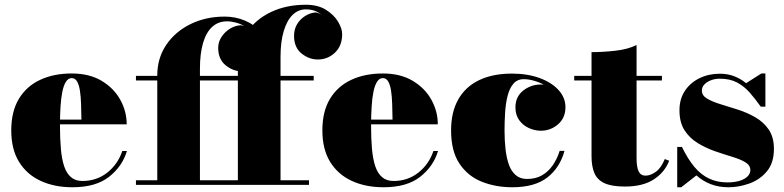

<svg xmlns="http://www.w3.org/2000/svg" viewBox="-20 -780 3306 810"><path d="M285.5 10Q210 10 151.8 -16.8Q93.5 -43.5 60.5 -96.8Q27.5 -150 27.5 -230Q27.5 -310 59.8 -363.2Q92 -416.5 149.5 -443.2Q207 -470 282.5 -470Q357 -470 408.8 -439Q460.5 -408 487.5 -359Q514.5 -310 514.5 -255.5H94V-275.5H323.5Q323 -310 322 -341.5Q321 -373 317.2 -397.5Q313.5 -422 305.2 -436.2Q297 -450.5 282.5 -450.5Q268 -450.5 258.2 -435.2Q248.5 -420 243 -393Q237.5 -366 235.2 -329.5Q233 -293 233 -250Q233 -196 236.8 -152.8Q240.5 -109.5 250.5 -79.2Q260.5 -49 279.2 -32.8Q298 -16.5 327.5 -16.5Q388 -16.5 432.8 -52Q477.5 -87.5 496 -143H515.5Q496 -78 440 -34Q384 10 285.5 10Z M1270.5 -760Q1321 -760 1355 -738.8Q1389 -717.5 1406.2 -688.5Q1423.5 -659.5 1423.5 -636Q1423.5 -586.5 1393 -557.8Q1362.5 -529 1321 -529Q1283.5 -529 1252 -554.5Q1220.5 -580 1220.5 -628.5Q1220.5 -656.5 1233.2 -677.8Q1246 -699 1266.5 -712Q1287 -725 1309.5 -727.5Q1321.5 -726.5 1332.2 -720.5Q1343 -714.5 1350.5 -704.5Q1338.5 -719 1318.2 -729.8Q1298 -740.5 1270.5 -740.5Q1238 -740.5 1214 -716.8Q1190 -693 1176.8 -648.2Q1163.5 -603.5 1163.5 -540V-460H1303.5V-440.5H1163.5V-19.5H1283.5V0H553.5V-19.5H983.5V-440.5H553.5V-460H983.5V-511.5Q983.5 -587 1021 -642.8Q1058.5 -698.5 1123.2 -729.2Q1188 -760 1270.5 -760ZM928 -710Q973.5 -710 1013.5 -693Q1053.5 -676 1078.5 -647.8Q1103.5 -619.5 1103.5 -586Q1103.5 -536.5 1073 -507.8Q1042.5 -479 1001 -479Q963.5 -479 932 -504.5Q900.5 -530 900.5 -578.5Q900.5 -602.5 914.2 -623.8Q928 -645 949.5 -658.5Q971 -672 995 -673.5Q1009.5 -672.5 1022.2 -664.2Q1035 -656 1040.5 -643Q1031 -658 1013.5 -668.5Q996 -679 976 -684.5Q956 -690 938 -690Q900.5 -690 875 -666.5Q849.5 -643 836.5 -598.2Q823.5 -553.5 823.5 -490V-10H643.5V-461.5Q643.5 -534.5 681.2 -590.5Q719 -646.5 783.5 -678.2Q848 -710 928 -710Z M1598 10Q1522.5 10 1464.2 -16.8Q1406 -43.5 1373 -96.8Q1340 -150 1340 -230Q1340 -310 1372.2 -363.2Q1404.5 -416.5 1462 -443.2Q1519.5 -470 1595 -470Q1669.5 -470 1721.2 -439Q1773 -408 1800 -359Q1827 -310 1827 -255.5H1406.5V-275.5H1636Q1635.5 -310 1634.5 -341.5Q1633.5 -373 1629.8 -397.5Q1626 -422 1617.8 -436.2Q1609.5 -450.5 1595 -450.5Q1580.5 -450.5 1570.8 -435.2Q1561 -420 1555.5 -393Q1550 -366 1547.8 -329.5Q1545.5 -293 1545.5 -250Q1545.5 -196 1549.2 -152.8Q1553 -109.5 1563 -79.2Q1573 -49 1591.8 -32.8Q1610.5 -16.5 1640 -16.5Q1700.5 -16.5 1745.2 -52Q1790 -87.5 1808.5 -143H1828Q1808.5 -78 1752.5 -34Q1696.5 10 1598 10Z M2141.5 10Q2071 10 2012.2 -13.5Q1953.5 -37 1918.2 -89.8Q1883 -142.5 1883 -230Q1883 -307.5 1913.5 -361Q1944 -414.5 2001.5 -442Q2059 -469.5 2139.5 -469.5Q2205.5 -469.5 2256.5 -450.8Q2307.5 -432 2336.5 -400Q2365.5 -368 2365.5 -328Q2365.5 -282.5 2334.2 -255.5Q2303 -228.5 2261.5 -228.5Q2236.5 -228.5 2211.8 -239.5Q2187 -250.5 2170.8 -272.5Q2154.5 -294.5 2154.5 -327Q2154.5 -372 2187.2 -397.8Q2220 -423.5 2261.5 -423.5Q2301.5 -423.5 2333 -398.2Q2364.5 -373 2364.5 -328H2345.5Q2345.5 -353.5 2330.2 -375.2Q2315 -397 2291 -412.8Q2267 -428.5 2240.2 -437.2Q2213.5 -446 2190 -446Q2161.5 -446 2145 -425.8Q2128.5 -405.5 2120.8 -373.2Q2113 -341 2110.8 -303.2Q2108.5 -265.5 2108.5 -230Q2108.5 -187 2112.8 -149.8Q2117 -112.5 2127.2 -84.5Q2137.5 -56.5 2156.2 -40.8Q2175 -25 2203.5 -25Q2240 -25 2266.8 -40.5Q2293.5 -56 2312 -82.8Q2330.5 -109.5 2341 -143.5H2361.5Q2342 -72.5 2289 -31.2Q2236 10 2141.5 10Z M2616.5 7Q2560.5 7 2530 -7.2Q2499.5 -21.5 2487.5 -50Q2475.5 -78.5 2475.5 -121V-560Q2520.5 -560 2574.2 -565.8Q2628 -571.5 2665.5 -590V-113Q2665.5 -75.5 2674.2 -57.2Q2683 -39 2703.5 -39Q2724 -39 2746.8 -55.2Q2769.5 -71.5 2784.5 -109L2803 -102Q2785 -54 2738.8 -23.5Q2692.5 7 2616.5 7ZM2402.5 -440.5V-460H2772.5V-440.5Z M2837 10V-160H2857Q2881.5 -109.5 2909.2 -76.2Q2937 -43 2971.2 -26.8Q3005.5 -10.5 3048.5 -10.5Q3078.5 -10.5 3100.2 -17.2Q3122 -24 3133.8 -35.8Q3145.5 -47.5 3145.5 -62.5Q3145.5 -83 3124 -95.8Q3102.5 -108.5 3068.2 -118.8Q3034 -129 2996 -142.2Q2958 -155.5 2923.8 -176.2Q2889.5 -197 2868 -230.2Q2846.5 -263.5 2846.5 -315Q2846.5 -362 2869.2 -396.5Q2892 -431 2930.8 -450Q2969.5 -469 3016.5 -469Q3051 -469 3078.5 -458Q3106 -447 3127.5 -429L3192 -470H3209V-330H3189.5Q3166.5 -362.5 3143 -389.2Q3119.5 -416 3089.5 -432Q3059.5 -448 3017 -448Q2996 -448 2978.8 -441.2Q2961.5 -434.5 2951.2 -423.2Q2941 -412 2941 -398Q2941 -377 2963 -364Q2985 -351 3019.5 -340.5Q3054 -330 3093 -317.5Q3132 -305 3166.5 -285.2Q3201 -265.5 3223 -233.5Q3245 -201.5 3245 -152Q3245 -92.5 3215.2 -57Q3185.5 -21.5 3141.2 -5.8Q3097 10 3053.5 10Q3012.5 10 2979 -2.8Q2945.5 -15.5 2918 -40L2854 10Z"/></svg>

Font: Bodoni Moda Black
Style: Regular
Weight: 900
Version: Version 2.005